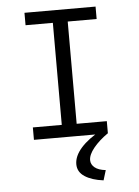

<svg xmlns="http://www.w3.org/2000/svg" viewBox="-58 -668 678 939"><g transform="rotate(-5 281.5 -198.0)"><path d="M90 0V-61H232V-562H98V-623H447V-562H305V-60H453V0ZM427 178 412 227Q355 220 320.5 197.5Q286 175 286 137Q286 97 321.5 57Q357 17 422 -18L452 0Q409 30 382 63Q355 96 355 123Q355 144 373 159Q391 174 427 178Z"/></g></svg>

Font: Inconsolata SemiExpanded
Style: Regular
Weight: 400
Width: 6
Monospace: yes
Designer: Raph Levien, Cyreal, Brenton Simpson
Foundry: Raph Levien, Cyreal, Google
Version: Version 3.100; ttfautohint (v1.8.4.7-5d5b)